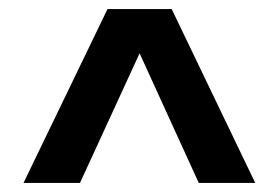

<svg xmlns="http://www.w3.org/2000/svg" viewBox="-20 -544 618 425"><path d="M545 -139H420L289 -426L157 -139H32L218 -524H360Z"/></svg>

Font: Alexandria
Style: Bold
Weight: 700
Designer: Mohamed Gaber
Foundry: Kief Type Foundry
Version: Version 5.100